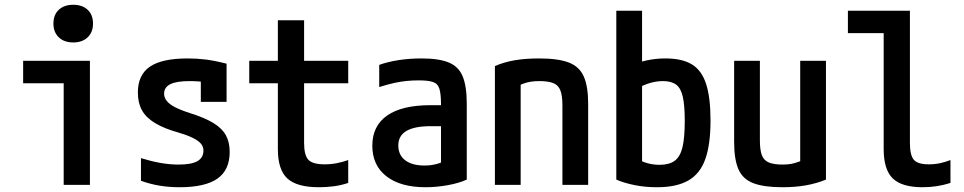

<svg xmlns="http://www.w3.org/2000/svg" viewBox="-20 -775 4040 805"><path d="M247 0V-426H77V-520H357V0ZM287 -597Q249 -597 226.5 -618.5Q204 -640 204 -676Q204 -713 226.5 -734Q249 -755 287 -755Q325 -755 347.5 -734Q370 -713 370 -676Q370 -640 347.5 -618.5Q325 -597 287 -597Z M733 10Q689 10 649.5 3.5Q610 -3 571 -17V-112Q613 -99 652 -92Q691 -85 729 -85Q783 -85 808 -99.5Q833 -114 833 -144Q833 -160 822.5 -172.5Q812 -185 789 -196.5Q766 -208 729 -219Q668 -236 630 -259Q592 -282 575 -313Q558 -344 558 -387Q558 -461 608.5 -495.5Q659 -530 767 -530Q805 -530 842 -525.5Q879 -521 930 -508V-348H822V-488L870 -426Q836 -432 815 -433.5Q794 -435 775 -435Q720 -435 694 -422Q668 -409 668 -382Q668 -366 679 -352Q690 -338 714 -325.5Q738 -313 779 -300Q839 -281 875 -259Q911 -237 927 -208Q943 -179 943 -138Q943 -62 891.5 -26Q840 10 733 10Z M1317 10Q1225 10 1185 -26.5Q1145 -63 1145 -150V-426H1025V-520H1145V-690H1255V-520H1440V-426H1255V-176Q1255 -124 1273 -105Q1291 -86 1341 -86Q1368 -86 1393 -91Q1418 -96 1440 -104V-8Q1410 2 1379.5 6Q1349 10 1317 10Z M1764 10Q1659 10 1600 -36Q1541 -82 1541 -164Q1541 -247 1603 -290.5Q1665 -334 1785 -334H1882V-246H1786Q1718 -246 1684 -226Q1650 -206 1650 -165Q1650 -125 1679 -103Q1708 -81 1760 -81Q1788 -81 1813 -88Q1838 -95 1858 -109L1829 -49V-337Q1829 -380 1822.5 -402Q1816 -424 1796 -431Q1776 -438 1736 -438Q1709 -438 1684 -435.5Q1659 -433 1632 -427Q1605 -421 1570 -410V-503Q1606 -516 1651.5 -523Q1697 -530 1748 -530Q1820 -530 1861.5 -513Q1903 -496 1920 -454.5Q1937 -413 1937 -340V-22Q1904 -7 1857 1.5Q1810 10 1764 10Z M2055 -498Q2094 -515 2139 -522.5Q2184 -530 2240 -530Q2320 -530 2364.5 -513Q2409 -496 2427.5 -454.5Q2446 -413 2446 -340V0H2338V-334Q2338 -374 2329.5 -396Q2321 -418 2300 -426.5Q2279 -435 2241 -435Q2222 -435 2205.5 -432.5Q2189 -430 2170.5 -423Q2152 -416 2126 -402L2163 -470V0H2055Z M2735 10Q2684 10 2640 1Q2596 -8 2564 -22V-730H2672V-59L2648 -112Q2667 -99 2692 -91.5Q2717 -84 2745 -84Q2786 -84 2809 -101Q2832 -118 2841.5 -158Q2851 -198 2851 -268Q2851 -332 2843 -368.5Q2835 -405 2815 -420Q2795 -435 2760 -435Q2735 -435 2709 -428Q2683 -421 2650 -404L2618 -495Q2651 -513 2690 -521.5Q2729 -530 2770 -530Q2840 -530 2881 -505Q2922 -480 2940.5 -423Q2959 -366 2959 -270Q2959 -169 2937 -107.5Q2915 -46 2865.5 -18Q2816 10 2735 10Z M3260 10Q3183 10 3138.5 -7Q3094 -24 3076 -65.5Q3058 -107 3058 -180V-520H3166V-186Q3166 -147 3174 -125Q3182 -103 3203 -94Q3224 -85 3261 -85Q3282 -85 3298 -88Q3314 -91 3332 -98Q3350 -105 3375 -118L3335 -50V-520H3443V-22Q3404 -6 3359.5 2Q3315 10 3260 10Z M3848 10Q3761 10 3723 -27Q3685 -64 3685 -150V-636H3535V-730H3795V-176Q3795 -124 3811.5 -105Q3828 -86 3874 -86Q3900 -86 3922.5 -91Q3945 -96 3965 -104V-8Q3937 1 3908 5.5Q3879 10 3848 10Z"/></svg>

Font: M PLUS Code Latin Medium
Style: Regular
Weight: 500
Designer: Coji Morishita
Foundry: UNDERFOREST DESIGN
Version: Version 1.002; ttfautohint (v1.8.3)